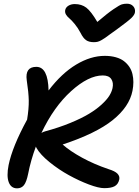

<svg xmlns="http://www.w3.org/2000/svg" viewBox="-20 -987 757 1048"><path d="M672.9 -966.8Q694.3 -966.8 706.8 -953.4Q719.2 -939.9 716.8 -920.9Q715.3 -906.7 697.8 -889.4Q680.2 -872.1 617.2 -826.2Q600.6 -814.9 581.3 -800.5Q562 -786.1 553.2 -780Q544.4 -773.9 533.2 -767.6Q522 -761.2 512.9 -759Q503.9 -756.8 492.2 -756.8Q465.3 -756.8 449.5 -768.1Q433.6 -779.3 419.9 -807.1Q405.3 -835 387.5 -856.4Q369.6 -877.9 358.2 -887.2Q346.7 -896.5 340.1 -907.7Q333.5 -918.9 335.9 -932.1Q338.9 -946.8 353.5 -955.8Q368.2 -964.8 388.2 -964.8Q425.3 -964.8 451.2 -945.1Q477.1 -925.3 511.2 -867.2Q565.4 -913.6 599.1 -936.5Q632.8 -959.5 645 -963.1Q657.2 -966.8 672.9 -966.8ZM73.2 41Q40.5 41 27.8 7.8Q15.1 -25.4 26.9 -85.9Q47.4 -186.5 127.9 -334Q137.7 -394 137 -438.2Q136.2 -482.4 126 -548.8Q115.7 -622.1 178.2 -622.1Q242.2 -622.1 245.1 -493.2Q316.4 -586.9 395.8 -634.5Q475.1 -682.1 551.8 -682.1Q585 -682.1 611.8 -674.6Q638.7 -667 656.2 -653.6Q673.8 -640.1 685.8 -622.3Q697.8 -604.5 702.9 -583Q708 -561.5 708 -538.6Q708 -515.6 703.1 -491.2Q686 -404.3 595 -331.3Q503.9 -258.3 321.8 -198.2Q363.3 -161.6 428.7 -126Q494.1 -90.3 571.8 -64Q607.4 -53.2 621.1 -39.1Q634.8 -24.9 630.9 -6.8Q625 19 605.7 29.5Q586.4 40 548.8 40Q518.6 40 464.8 19.8Q411.1 -0.5 355.7 -31Q300.3 -61.5 250.2 -102.1Q200.2 -142.6 179.2 -179.2Q178.2 -182.1 175.8 -187Q147.5 -110.4 133.8 -39.1Q124.5 6.8 110.6 23.9Q96.7 41 73.2 41ZM541 -575.2Q462.9 -575.2 368.2 -489.5Q273.4 -403.8 206.1 -261.2Q213.9 -266.6 226.1 -270Q301.8 -290.5 363.5 -315.9Q425.3 -341.3 465.6 -365.7Q505.9 -390.1 534.2 -416Q562.5 -441.9 576.2 -463.6Q589.8 -485.4 594.2 -505.9Q600.6 -535.6 587.4 -555.4Q574.2 -575.2 541 -575.2Z"/></svg>

Font: Shantell Sans Bouncy
Style: Italic
Weight: 500
Italic angle: -11.31°
Designer: Stephen Nixon, Anya Danilova, Shantell Martin
Foundry: Arrow Type
Version: Version 1.006;[9816181b4]